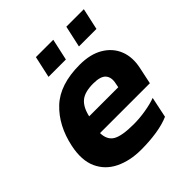

<svg xmlns="http://www.w3.org/2000/svg" viewBox="-184 -781 915 915"><g transform="rotate(-45 273.5 -323.5)"><path d="M178 -548 202 -657H319L295 -548ZM383 -548 407 -657H525L501 -548ZM245 10Q170 10 113.5 -17.5Q57 -45 32 -100Q7 -155 24 -237Q48 -350 119 -417Q190 -484 324 -484Q396 -484 443.5 -455.5Q491 -427 510 -379Q529 -331 516 -270L498 -185H162Q163 -138 195 -119.5Q227 -101 306 -101Q345 -101 387 -108Q429 -115 458 -126L436 -21Q399 -5 350 2.5Q301 10 245 10ZM182 -278H378L382 -299Q390 -334 373 -354.5Q356 -375 306 -375Q248 -375 220.5 -351.5Q193 -328 182 -278Z"/></g></svg>

Font: Kanit SemiBold
Style: Italic
Weight: 600
Italic angle: -12°
Designer: Katatrad Team
Foundry: CadsonDemak
Version: Version 2.000; ttfautohint (v1.8.3)